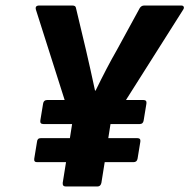

<svg xmlns="http://www.w3.org/2000/svg" viewBox="-20 -675 686 695"><path d="M114 -88Q102 -88 104 -101L114 -162Q115 -175 128 -175H233L241 -226H137Q124 -226 126 -239L136 -300Q138 -313 151 -313H214L110 -640Q106 -655 122 -655H242Q254 -655 255 -646L291 -495Q299 -462 307.5 -422.5Q316 -383 324 -347H326Q346 -388 365 -424.5Q384 -461 403 -494L486 -646Q492 -655 502 -655H636Q643 -655 645 -650.5Q647 -646 643 -640L436 -313H499Q512 -313 510 -300L500 -239Q498 -226 486 -226H380L372 -175H477Q490 -175 488 -162L478 -101Q476 -88 463 -88H359L347 -13Q344 0 333 0H218Q206 0 207 -13L219 -88Z"/></svg>

Font: Sofia Sans ExtraBold
Style: Italic
Weight: 800
Italic angle: -9°
Designer: Botio Nikoltchev, Ani Petrova
Foundry: lettersoup
Version: Version 4.100; ttfautohint (v1.8.4.7-5d5b)